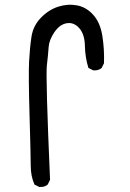

<svg xmlns="http://www.w3.org/2000/svg" viewBox="-20 -775 540 796"><path d="M142.6 0 123 -9.8Q107.4 -44.9 107.4 -87.4Q107.4 -129.9 102.5 -296.9Q97.7 -463.9 100.6 -520Q103.5 -576.2 110.4 -622.1Q117.2 -668 149.4 -701.2Q181.6 -734.4 220.7 -747.1Q259.8 -759.8 298.3 -752.9Q336.9 -746.1 366.2 -713.9Q395.5 -681.6 404.3 -626.5Q413.1 -571.3 411.1 -512.7L401.4 -493.2Q387.7 -481.4 366.2 -483.4L346.7 -493.2Q333 -536.1 332 -584.5Q331.1 -632.8 308.6 -658.2Q286.1 -683.6 256.8 -678.7Q227.5 -673.8 205.6 -641.6Q183.6 -609.4 181.6 -579.6Q179.7 -549.8 174.3 -503.9Q168.9 -458 187.5 -29.3L177.7 -9.8Q164.1 2 142.6 0Z"/></svg>

Font: NaikaiFont
Style: Regular
Weight: 400
Version: Version 1.67